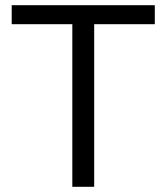

<svg xmlns="http://www.w3.org/2000/svg" viewBox="-20 -718 640 738"><path d="M342 -625V0H258V-625H25V-698H575V-625Z"/></svg>

Font: Lilex
Style: Regular
Weight: 400
Monospace: yes
Designer: Mike Abbink, Paul van der Laan, Pieter van Rosmalen, Mikhael Khrustik
Foundry: Mikhael Khrustik
Version: Version 2.510